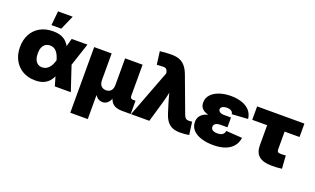

<svg xmlns="http://www.w3.org/2000/svg" viewBox="-95 -1282 3307 2016"><g transform="rotate(20 1558.5 -274.0)"><path d="M293.5 11.7Q212.4 11.7 152.3 -23.4Q92.3 -58.6 59.1 -120.6Q25.9 -182.6 25.9 -263.2Q25.9 -345.2 58.8 -407Q91.8 -468.8 152.8 -503.4Q213.9 -538.1 297.9 -538.1Q352.1 -538.1 389.4 -523.7Q426.8 -509.3 450.9 -484.1Q475.1 -459 489.7 -426.8Q504.4 -394.5 513.2 -359.4H553.2L595.7 -282.7L689.9 0H511.2L434.1 -265.6Q425.8 -295.4 414.8 -318.1Q403.8 -340.8 389.9 -356Q376 -371.1 358.4 -379.2Q340.8 -387.2 319.3 -387.2Q289.6 -387.2 268.1 -372.6Q246.6 -357.9 235.4 -331.1Q224.1 -304.2 224.1 -265.6Q224.1 -227.1 234.9 -199.5Q245.6 -171.9 266.4 -157Q287.1 -142.1 315.4 -142.1Q337.4 -142.1 356.2 -150.9Q375 -159.7 389.9 -175.5Q404.8 -191.4 415.8 -213.9Q426.8 -236.3 434.1 -262.7L507.3 -529.3H683.1L594.7 -262.7L551.3 -177.7H509.3Q499 -139.6 483.9 -105.7Q468.8 -71.8 444.6 -45.2Q420.4 -18.6 383.5 -3.4Q346.7 11.7 293.5 11.7ZM257.8 -592.8 273.4 -752H437.5L367.2 -592.8Z M758.3 204.1V-529.3H953.6V-230.5Q953.6 -204.1 962.6 -185.1Q971.7 -166 988.5 -155.8Q1005.4 -145.5 1028.8 -145.5Q1052.7 -145.5 1069.6 -155.8Q1086.4 -166 1095.2 -185.1Q1104 -204.1 1104 -230.5V-529.3H1299.3V-180.7Q1299.3 -165.5 1307.4 -157Q1315.4 -148.4 1330.6 -148.4H1358.9V0H1259.3Q1185.5 0 1149.7 -40Q1113.8 -80.1 1113.8 -154.3V-203.6H1141.1Q1141.1 -148.9 1132.3 -112.5Q1123.5 -76.2 1108.4 -54.9Q1093.3 -33.7 1074.7 -24.7Q1056.2 -15.6 1036.6 -15.6Q1015.6 -15.6 996.1 -24.7Q976.6 -33.7 960.7 -54.9Q944.8 -76.2 935.5 -112.5Q926.3 -148.9 926.3 -203.6H953.6V204.1Z M1362.8 0 1564 -529.3 1561 -542Q1557.1 -560.1 1549.1 -569.8Q1541 -579.6 1526.4 -582.3Q1511.7 -585 1487.8 -582L1439.5 -580.1L1420.4 -724.6Q1448.7 -728.5 1483.4 -730.7Q1518.1 -732.9 1551.3 -732.9Q1602.1 -732.9 1639.4 -718.3Q1676.8 -703.6 1704.1 -671.4Q1731.4 -639.2 1751.5 -585.4L1899.4 -188Q1906.7 -169.4 1915 -158.9Q1923.3 -148.4 1935.5 -144.8Q1947.8 -141.1 1966.3 -142.6L1992.7 -145L2011.7 -2.9Q1990.2 1 1963.4 3.4Q1936.5 5.9 1910.2 5.9Q1861.8 5.9 1826.4 -8.5Q1791 -22.9 1766.1 -55.4Q1741.2 -87.9 1724.1 -142.1L1695.8 -232.4Q1679.2 -285.6 1665.8 -340.6Q1652.3 -395.5 1639.6 -455.1H1686.5Q1673.3 -395.5 1661.9 -340.8Q1650.4 -286.1 1634.8 -232.4L1567.4 0Z M2282.2 10.7Q2209 10.7 2149.7 -7.8Q2090.3 -26.4 2055.7 -62.7Q2021 -99.1 2021 -152.3Q2021 -192.4 2040.3 -218.8Q2059.6 -245.1 2093.5 -260.5Q2127.4 -275.9 2170.7 -282.5Q2213.9 -289.1 2261.2 -289.1H2361.3V-216.3H2283.2Q2259.8 -216.3 2243.7 -210.4Q2227.5 -204.6 2219 -193.8Q2210.4 -183.1 2210.4 -167.5Q2210.4 -146 2228.3 -133.1Q2246.1 -120.1 2283.2 -120.1Q2308.1 -120.1 2324.7 -126.5Q2341.3 -132.8 2350.8 -145.3Q2360.4 -157.7 2362.8 -176.3L2543 -164.6Q2536.6 -111.3 2505.1 -71.8Q2473.6 -32.2 2417.7 -10.7Q2361.8 10.7 2282.2 10.7ZM2265.1 -258.3Q2214.4 -258.3 2171.6 -263.2Q2128.9 -268.1 2097.9 -280.8Q2066.9 -293.5 2049.8 -316.2Q2032.7 -338.9 2032.7 -374.5Q2032.7 -426.3 2066.4 -462.9Q2100.1 -499.5 2157.7 -519Q2215.3 -538.6 2285.6 -538.6Q2353 -538.6 2407.2 -520.5Q2461.4 -502.4 2495.1 -465.6Q2528.8 -428.7 2535.2 -372.6L2356.9 -361.3Q2354 -384.3 2335.7 -396Q2317.4 -407.7 2287.1 -407.7Q2256.3 -407.7 2237.5 -396.2Q2218.8 -384.8 2218.8 -366.2Q2218.8 -348.6 2236.3 -337.2Q2253.9 -325.7 2282.2 -325.7H2361.3V-258.3Z M2935.5 3.9Q2838.4 3.9 2792 -35.4Q2745.6 -74.7 2745.6 -155.8V-379.4H2579.1V-529.3H3107.4V-379.4H2940.9V-182.6Q2940.9 -162.1 2950 -153.6Q2959 -145 2982.4 -145Q2995.1 -145 3011.2 -146Q3027.3 -147 3038.1 -147.9L3048.3 -3.4Q3018.6 1 2990.5 2.4Q2962.4 3.9 2935.5 3.9Z"/></g></svg>

Font: Inter 24pt Black
Style: Regular
Weight: 900
Designer: Rasmus Andersson
Foundry: rsms
Version: Version 4.001;git-66647c0bb